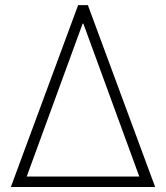

<svg xmlns="http://www.w3.org/2000/svg" viewBox="-20 -748 664 768"><path d="M23.4 0 292.5 -727.5H331.5L600.6 0ZM86.9 -42H537.1L313.5 -653.3H310.5Z"/></svg>

Font: Inter 20pt ExtraLight
Style: Regular
Weight: 250
Version: Version 4.001;git-66647c0bb